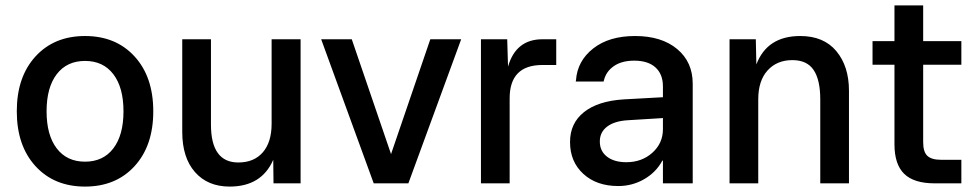

<svg xmlns="http://www.w3.org/2000/svg" viewBox="-20 -677 3602 709"><path d="M477 -63.5Q408 12 294 12Q180 12 111 -63.5Q42 -139 42 -266Q42 -393 111 -468.5Q180 -544 294 -544Q408 -544 477 -468.5Q546 -393 546 -266Q546 -139 477 -63.5ZM189.5 -129Q227 -80 294 -80Q361 -80 398.5 -129Q436 -178 436 -266Q436 -354 398.5 -403Q361 -452 294 -452Q227 -452 189.5 -403Q152 -354 152 -266Q152 -178 189.5 -129Z M828 12Q747 12 700 -41.5Q653 -95 653 -190V-532H759V-217Q759 -77 860 -77Q918 -77 950.5 -114.5Q983 -152 983 -220V-532H1090V0H990L989 -87Q946 12 828 12Z M1360 0 1166 -532H1279L1424 -108L1569 -532H1683L1488 0Z M1756 0V-532H1853L1856 -431Q1885 -532 1983 -532H2034V-437H1983Q1862 -437 1862 -314V0Z M2263 10Q2183 10 2134 -35Q2085 -80 2085 -152V-153Q2085 -222 2136.5 -263Q2188 -304 2283 -310L2428 -318V-358Q2428 -403 2400.5 -428Q2373 -453 2322 -453Q2276 -453 2247 -433Q2218 -413 2210 -380L2209 -376H2106L2107 -381Q2112 -452 2170.5 -498Q2229 -544 2325 -544Q2423 -544 2480.5 -496Q2538 -448 2538 -368V0H2428V-84H2426Q2403 -41 2359 -15.5Q2315 10 2263 10ZM2195 -154Q2195 -119 2221.5 -98.5Q2248 -78 2293 -78Q2350 -78 2389 -113Q2428 -148 2428 -200V-241L2298 -233Q2249 -230 2222 -209.5Q2195 -189 2195 -155Z M2674 0V-532H2771L2773 -439Q2813 -544 2935 -544Q3022 -544 3068.5 -488Q3115 -432 3115 -342V0H3009V-310Q3009 -382 2984.5 -418.5Q2960 -455 2906 -455Q2849 -455 2814.5 -417Q2780 -379 2780 -310V0Z M3431 0Q3355 0 3319 -35Q3283 -70 3283 -144V-438H3202V-525H3283V-657H3389V-525H3530V-438H3389V-152Q3389 -116 3404.5 -101.5Q3420 -87 3454 -87H3530V0Z"/></svg>

Font: Txt Sans Medium
Style: Regular
Weight: 500
Designer: Open Source
Foundry: XRLN
Version: Version 1.0